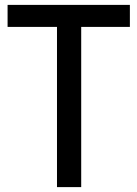

<svg xmlns="http://www.w3.org/2000/svg" viewBox="-20 -765 562 785"><path d="M213 0H312V-655H511V-745H11V-655H213Z"/></svg>

Font: Mluvka Medium
Style: Regular
Weight: 500
Designer: Modified by Jiří Krblich, Original typeface by Gumpita Rahayu
Foundry: Gumpita Rahayu & Jiří Krblich
Version: Version 2.000;Glyphs 3.1.1 (3134)